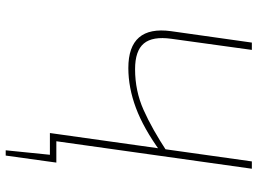

<svg xmlns="http://www.w3.org/2000/svg" viewBox="-132 -598 881 656"><g transform="rotate(90 308.0 -269.5)"><path d="M150 -690 112 -415Q103 -351 128 -321Q153 -291 216 -291Q290 -291 355 -320Q420 -349 499 -401L498 -378Q418 -320 348.5 -294Q279 -268 212 -268Q139 -268 107.5 -304.5Q76 -341 86 -414L125 -690ZM556 -690 459 0H434L531 -690ZM535 -22 532 0H435L438 -22ZM509 -7 532 0 511 151H493Z"/></g></svg>

Font: Exo 2 Thin
Style: Italic
Weight: 250
Italic angle: -8°
Designer: Natanael Gama
Foundry: Natanael Gama
Version: Version 2.010